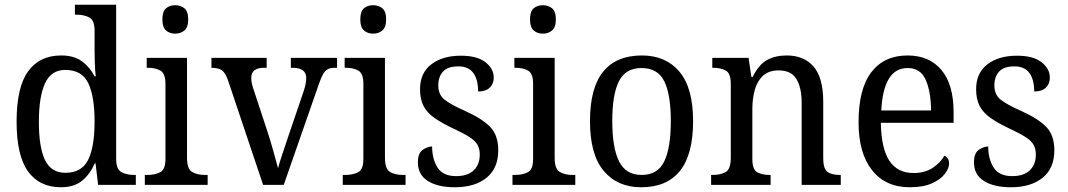

<svg xmlns="http://www.w3.org/2000/svg" viewBox="-20 -780 4507 810"><path d="M237 10Q147 10 98.5 -56.5Q50 -123 50 -267Q50 -412 98.5 -479Q147 -546 238 -546Q292 -546 325.5 -521.5Q359 -497 379 -458H384Q381 -482 380 -511.5Q379 -541 379 -566V-650Q379 -695 356.5 -706.5Q334 -718 304 -718H296V-760H470V-110Q470 -66 492 -54Q514 -42 545 -42H553V0H394L383 -91H380Q359 -44 325.5 -17Q292 10 237 10ZM256 -51Q325 -51 352 -106Q379 -161 379 -267Q379 -373 352.5 -429Q326 -485 255 -485Q196 -485 170 -428.5Q144 -372 144 -266Q144 -158 170 -104.5Q196 -51 256 -51Z M719 -638Q696 -638 680.5 -651.5Q665 -665 665 -698Q665 -732 680.5 -745Q696 -758 719 -758Q742 -758 758 -745Q774 -732 774 -698Q774 -665 758 -651.5Q742 -638 719 -638ZM591 0V-42H603Q634 -42 656 -53.5Q678 -65 678 -109V-426Q678 -470 657 -482Q636 -494 605 -494H599V-536H769V-114Q769 -67 790.5 -54.5Q812 -42 844 -42H856V0Z M942 -441Q931 -473 916 -483.5Q901 -494 872 -494V-536H1105V-494H1093Q1040 -494 1040 -451Q1040 -441 1042 -430.5Q1044 -420 1048 -408L1110 -220Q1122 -183 1134 -139.5Q1146 -96 1153 -70Q1158 -91 1171 -129.5Q1184 -168 1197 -207L1261 -395Q1272 -428 1272 -451Q1272 -494 1214 -494H1207V-536H1402V-494H1391Q1364 -494 1351 -479Q1338 -464 1322 -416L1177 0H1090Z M1554 -638Q1531 -638 1515.5 -651.5Q1500 -665 1500 -698Q1500 -732 1515.5 -745Q1531 -758 1554 -758Q1577 -758 1593 -745Q1609 -732 1609 -698Q1609 -665 1593 -651.5Q1577 -638 1554 -638ZM1426 0V-42H1438Q1469 -42 1491 -53.5Q1513 -65 1513 -109V-426Q1513 -470 1492 -482Q1471 -494 1440 -494H1434V-536H1604V-114Q1604 -67 1625.5 -54.5Q1647 -42 1679 -42H1691V0Z M1899 10Q1827 10 1785 -16.5Q1743 -43 1743 -95Q1743 -134 1763.5 -148Q1784 -162 1803 -162Q1803 -109 1826 -73Q1849 -37 1904 -37Q1953 -37 1978.5 -61.5Q2004 -86 2004 -128Q2004 -152 1994.5 -169Q1985 -186 1961 -201.5Q1937 -217 1894 -237Q1845 -260 1813.5 -282Q1782 -304 1767 -332.5Q1752 -361 1752 -404Q1752 -472 1799.5 -508.5Q1847 -545 1924 -545Q1993 -545 2028 -517.5Q2063 -490 2063 -453Q2063 -426 2046 -410Q2029 -394 1997 -394Q1997 -445 1976.5 -472.5Q1956 -500 1914 -500Q1869 -500 1849 -478Q1829 -456 1829 -420Q1829 -381 1855 -360Q1881 -339 1942 -312Q2015 -279 2048.5 -244Q2082 -209 2082 -146Q2082 -70 2032.5 -30Q1983 10 1899 10Z M2270 -638Q2247 -638 2231.5 -651.5Q2216 -665 2216 -698Q2216 -732 2231.5 -745Q2247 -758 2270 -758Q2293 -758 2309 -745Q2325 -732 2325 -698Q2325 -665 2309 -651.5Q2293 -638 2270 -638ZM2142 0V-42H2154Q2185 -42 2207 -53.5Q2229 -65 2229 -109V-426Q2229 -470 2208 -482Q2187 -494 2156 -494H2150V-536H2320V-114Q2320 -67 2341.5 -54.5Q2363 -42 2395 -42H2407V0Z M2685 10Q2585 10 2527 -59Q2469 -128 2469 -269Q2469 -409 2524.5 -477.5Q2580 -546 2688 -546Q2789 -546 2846.5 -477.5Q2904 -409 2904 -269Q2904 -128 2848.5 -59Q2793 10 2685 10ZM2687 -42Q2755 -42 2782.5 -99.5Q2810 -157 2810 -269Q2810 -381 2782.5 -437Q2755 -493 2686 -493Q2619 -493 2591 -437Q2563 -381 2563 -269Q2563 -157 2591.5 -99.5Q2620 -42 2687 -42Z M2980 0V-42H2988Q3019 -42 3041 -54Q3063 -66 3063 -114V-426Q3063 -471 3041.5 -482.5Q3020 -494 2990 -494H2985V-536H3138L3150 -455H3155Q3182 -509 3217 -527.5Q3252 -546 3299 -546Q3372 -546 3412.5 -499Q3453 -452 3453 -350V-114Q3453 -66 3472 -54Q3491 -42 3522 -42H3527V0H3362V-346Q3362 -410 3340 -446.5Q3318 -483 3265 -483Q3223 -483 3198.5 -460Q3174 -437 3164 -400Q3154 -363 3154 -320V-109Q3154 -64 3175 -53Q3196 -42 3226 -42H3231V0Z M3818 10Q3716 10 3659 -62Q3602 -134 3602 -264Q3602 -405 3656 -475.5Q3710 -546 3809 -546Q3900 -546 3951.5 -485Q4003 -424 4003 -306V-262H3696Q3698 -152 3732.5 -101Q3767 -50 3834 -50Q3882 -50 3915 -72Q3948 -94 3964 -123Q3972 -120 3978 -111.5Q3984 -103 3984 -90Q3984 -70 3966 -46.5Q3948 -23 3911.5 -6.5Q3875 10 3818 10ZM3908 -314Q3907 -395 3885 -444Q3863 -493 3809 -493Q3757 -493 3729.5 -447Q3702 -401 3698 -314Z M4245 10Q4173 10 4131 -16.5Q4089 -43 4089 -95Q4089 -134 4109.5 -148Q4130 -162 4149 -162Q4149 -109 4172 -73Q4195 -37 4250 -37Q4299 -37 4324.5 -61.5Q4350 -86 4350 -128Q4350 -152 4340.5 -169Q4331 -186 4307 -201.5Q4283 -217 4240 -237Q4191 -260 4159.5 -282Q4128 -304 4113 -332.5Q4098 -361 4098 -404Q4098 -472 4145.5 -508.5Q4193 -545 4270 -545Q4339 -545 4374 -517.5Q4409 -490 4409 -453Q4409 -426 4392 -410Q4375 -394 4343 -394Q4343 -445 4322.5 -472.5Q4302 -500 4260 -500Q4215 -500 4195 -478Q4175 -456 4175 -420Q4175 -381 4201 -360Q4227 -339 4288 -312Q4361 -279 4394.5 -244Q4428 -209 4428 -146Q4428 -70 4378.5 -30Q4329 10 4245 10Z"/></svg>

Font: Noto Serif Myanmar SemCond
Style: Regular
Weight: 400
Width: 4
Designer: Ben Mitchell and the Monotype Design Team
Foundry: Monotype Imaging Inc.
Version: Version 2.106; ttfautohint (v1.8.4.7-5d5b)